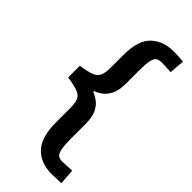

<svg xmlns="http://www.w3.org/2000/svg" viewBox="-286 -837 1010 1010"><g transform="rotate(45 219.0 -331.5)"><path d="M346 124Q263 124 215.5 75Q168 26 168 -84V-191Q168 -231 158.5 -251Q149 -271 122.5 -280.5Q96 -290 46 -297V-384Q94 -391 120.5 -400.5Q147 -410 157.5 -430.5Q168 -451 168 -491V-588Q168 -696 216.5 -741.5Q265 -787 343 -787Q372 -787 393 -785Q414 -783 414 -783L408 -698Q408 -698 394 -699Q380 -700 363.5 -700.5Q347 -701 338 -701Q319 -701 307 -693.5Q295 -686 289.5 -661.5Q284 -637 284 -586V-490Q284 -436 267.5 -406Q251 -376 230 -362Q209 -348 193 -343V-337Q208 -331 229.5 -317.5Q251 -304 267.5 -273.5Q284 -243 284 -187V-84Q284 -30 289.5 -4Q295 22 307 30Q319 38 337 38L408 34L414 121Z"/></g></svg>

Font: Ruda
Style: Bold
Weight: 700
Designer: Mariela Monsalve and Angelina Sanchez
Foundry: Mariela Monsalve and Angelina Sanchez
Version: Version 2.000